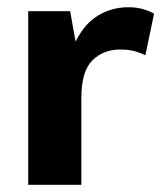

<svg xmlns="http://www.w3.org/2000/svg" viewBox="-20 -511 446 531"><path d="M58 0V-480H174L189 -396Q198 -414 211 -431.5Q224 -449 242 -462Q260 -475 283.5 -483Q307 -491 336 -491Q358 -491 376.5 -485.5Q395 -480 406 -473L382 -358Q371 -364 354 -369Q337 -374 312 -374Q266 -374 235.5 -344Q205 -314 205 -240V0Z"/></svg>

Font: Mukta ExtraBold
Style: Regular
Weight: 800
Designer: Girish Dalvi and Yashodeep Gholap
Foundry: Ek Type
Version: Version 2.538;PS 1.002;hotconv 16.6.51;makeotf.lib2.5.65220;